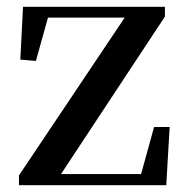

<svg xmlns="http://www.w3.org/2000/svg" viewBox="-20 -547 549 567"><path d="M36 0V-29L361 -514V-485L353 -495H234H94L127 -514L86 -367L40 -371L48 -527H467V-498L147 -13L152 -52L154 -33H277H420L392 -16L435 -172H481L471 0Z"/></svg>

Font: Noto Serif KR SemiBold
Style: Regular
Weight: 600
Designer: Ryoko NISHIZUKA 西塚涼子 (kana & ideographs); Frank Grießhammer (Latin, Greek & Cyrillic); Wenlong ZHANG 张文龙 (bopomofo); San
Foundry: Adobe
Version: Version 2.003-H1;hotconv 1.1.1;makeotfexe 2.6.0